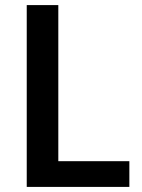

<svg xmlns="http://www.w3.org/2000/svg" viewBox="-20 -734 556 754"><path d="M85 0V-714H209V-101H488V0Z"/></svg>

Font: Noto Sans Display Medium
Style: Regular
Weight: 500
Designer: Monotype Design Team
Foundry: Monotype Imaging Inc.
Version: Version 1.900